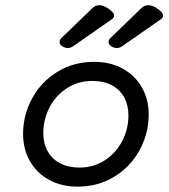

<svg xmlns="http://www.w3.org/2000/svg" viewBox="-20 -696 640 727"><path d="M543 -262.7Q543 -190.9 508.8 -127.9Q474.6 -64.9 413.1 -27.1Q351.6 10.7 273.4 10.7Q212.9 10.7 166 -14.9Q119.1 -40.5 93.3 -85.9Q67.4 -131.3 67.4 -188.5Q67.4 -260.3 101.6 -323.2Q135.7 -386.2 197.3 -424.1Q258.8 -461.9 336.9 -461.9Q397.5 -461.9 444.3 -436.3Q491.2 -410.6 517.1 -365.2Q543 -319.8 543 -262.7ZM144 -192.4Q144 -153.3 160.2 -123.8Q176.3 -94.2 207.3 -77.9Q238.3 -61.5 281.2 -61.5Q334 -61.5 376.5 -88.9Q418.9 -116.2 442.6 -161.6Q466.3 -207 466.3 -258.8Q466.3 -297.9 450.2 -327.4Q434.1 -356.9 403.1 -373.3Q372.1 -389.6 329.1 -389.6Q276.4 -389.6 233.9 -362.3Q191.4 -335 167.7 -289.6Q144 -244.1 144 -192.4ZM412.1 -636.7Q412.1 -628.9 403.3 -623L256.3 -520.5Q246.6 -514.2 236.8 -514.2Q226.1 -514.2 216.3 -520.5Q205.6 -526.9 205.6 -537.6Q205.6 -544.9 212.4 -551.8L330.1 -665.5Q341.8 -676.3 356.4 -676.3Q370.6 -676.3 387.2 -665.5Q412.1 -649.4 412.1 -636.7ZM597.7 -636.7Q597.7 -628.9 588.9 -623L441.9 -520.5Q432.6 -514.2 422.4 -514.2Q411.6 -514.2 401.9 -520.5Q391.1 -526.9 391.1 -537.6Q391.1 -544.9 397.9 -551.8L515.6 -665.5Q527.3 -676.3 542 -676.3Q556.2 -676.3 572.8 -665.5Q597.7 -649.4 597.7 -636.7Z"/></svg>

Font: Courier Prime
Style: Italic
Weight: 400
Italic angle: -10°
Designer: Alan Dague-Greene
Foundry: Quote-Unquote Apps
Version: Version 3.018